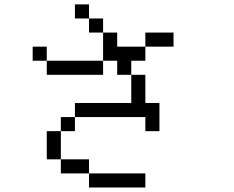

<svg xmlns="http://www.w3.org/2000/svg" viewBox="-20 -832 1040 852"><path d="M375 -750H312.5V-812.5H375ZM125 -625H187.5V-562.5H125ZM187.5 -250H250V-125H187.5ZM187.5 -562.5H437.5V-500H187.5ZM250 -125H375V-62.5H250ZM250 -312.5H312.5V-250H250ZM312.5 -375H562.5V-500H625V-375H687.5V-250H625V-312.5H312.5ZM375 -62.5H625V0H375ZM375 -750H437.5V-687.5H375ZM437.5 -687.5H500V-625H625V-562.5H562.5V-500H500V-562.5H437.5ZM625 -687.5H750V-625H625Z"/></svg>

Font: 寒蝉点阵体 16px
Style: Regular
Weight: 400
Designer: Designed by Warren2060
Foundry: ChillType
Version: Version 1.000